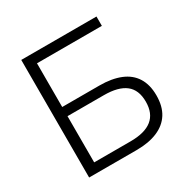

<svg xmlns="http://www.w3.org/2000/svg" viewBox="-159 -851 982 997"><g transform="rotate(-30 332.0 -352.5)"><path d="M96 0V-705H547V-649H158V-387H381Q454 -387 506 -366Q558 -345 585 -302Q612 -259 612 -195Q612 -130 585 -87Q558 -44 506 -22Q454 0 381 0ZM158 -55H376Q462 -55 505 -89.5Q548 -124 548 -194Q548 -265 505 -298.5Q462 -332 376 -332H158Z"/></g></svg>

Font: Nunito Sans 11pt Light
Style: Regular
Weight: 300
Version: Version 3.101;gftools[0.9.27]